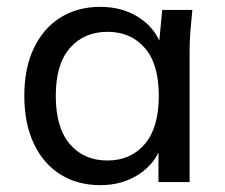

<svg xmlns="http://www.w3.org/2000/svg" viewBox="-20 -532 656 561"><path d="M273 9Q207 9 157 -22Q107 -53 79 -112Q51 -171 51 -252Q51 -333 79 -391.5Q107 -450 157 -481Q207 -512 273 -512Q340 -512 389.5 -478.5Q439 -445 455 -387H443L454 -503H542Q539 -473 536.5 -443Q534 -413 534 -384V0H443V-115H454Q438 -58 388.5 -24.5Q339 9 273 9ZM294 -63Q362 -63 403 -111Q444 -159 444 -252Q444 -345 403 -392Q362 -439 294 -439Q226 -439 184.5 -392Q143 -345 143 -252Q143 -159 184 -111Q225 -63 294 -63Z"/></svg>

Font: Mulish Medium
Style: Regular
Weight: 500
Designer: Vernon Adams
Foundry: Vernon Adams
Version: Version 3.603; ttfautohint (v1.8.3)